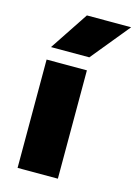

<svg xmlns="http://www.w3.org/2000/svg" viewBox="-122 -873 666 939"><g transform="rotate(15 211.0 -404.0)"><path d="M63.5 0V-548.5H267.5V0ZM68.5 -613 198 -808H422L262.5 -613Z"/></g></svg>

Font: Encode Sans Expanded ExtraBold
Style: Regular
Weight: 800
Width: 7
Designer: Multiple Designers
Foundry: Impallari Type
Version: Version 2.000